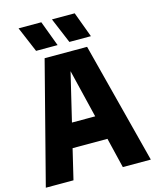

<svg xmlns="http://www.w3.org/2000/svg" viewBox="-138 -1041 915 1133"><g transform="rotate(-15 319.0 -475.0)"><path d="M-1.5 0 189.5 -740H449L640 0H469L424.5 -184.5H211.5L167.5 0ZM247 -331.5H389L317.5 -626.5ZM355.5 -795 290.5 -950H429.5L487 -795ZM152 -795 86.5 -950H225.5L283.5 -795Z"/></g></svg>

Font: Encode Sans Condensed Condensed ExtraBold
Style: Regular
Weight: 800
Width: 3
Designer: Multiple Designers
Foundry: Impallari Type
Version: Version 3.000; ttfautohint (v1.8.3) -l 8 -r 50 -G 200 -x 14 